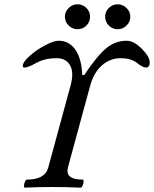

<svg xmlns="http://www.w3.org/2000/svg" viewBox="-20 -864 712 887"><path d="M337.9 -729Q314.5 -729 297.1 -746.1Q279.8 -763.2 279.8 -787.1Q279.8 -810.1 297.4 -827.1Q314.9 -844.2 337.9 -844.2Q361.8 -844.2 378.9 -827.4Q396 -810.5 396 -787.1Q396 -762.7 379.2 -745.8Q362.3 -729 337.9 -729ZM523.9 -729Q500 -729 482.9 -745.8Q465.8 -762.7 465.8 -787.1Q465.8 -810.5 482.9 -827.4Q500 -844.2 523.9 -844.2Q546.9 -844.2 564.5 -827.1Q582 -810.1 582 -787.1Q582 -763.2 564.7 -746.1Q547.4 -729 523.9 -729ZM94.2 2.9Q90.3 1.5 90.8 -6.8Q91.3 -15.1 95.5 -24.7Q99.6 -34.2 104 -34.2Q188.5 -34.2 203.1 -90.8L305.2 -465.8Q322.8 -527.3 304.2 -561.3Q285.6 -595.2 241.2 -595.2Q189 -595.2 148.9 -574.2Q110.4 -551.8 92.8 -551.8Q85 -551.8 85 -560.1Q85.4 -577.1 116.7 -605.2Q147.9 -633.3 188 -654.5Q228 -675.8 251 -675.8Q298.8 -675.8 327.9 -634.8Q356.9 -593.8 359.9 -517.1H369.1Q428.2 -606 470.5 -640.9Q512.7 -675.8 564.9 -675.8Q598.1 -675.8 635 -638.9Q671.9 -602.1 671.9 -574.2Q671.9 -564.5 667.2 -558.1Q662.6 -551.8 655.8 -551.8Q638.7 -551.8 611.8 -574.2Q583.5 -595.2 537.1 -595.2Q488.8 -595.2 450.7 -561.8Q412.6 -528.3 396 -465.8L293.9 -90.8Q286.6 -62 303.7 -48.1Q320.8 -34.2 362.8 -34.2Q366.7 -32.7 366.2 -24.4Q365.7 -16.1 361.6 -6.6Q357.4 2.9 353 2.9Q290 0 219.2 0Q152.8 0 94.2 2.9Z"/></svg>

Font: Junicode SmCond Medium
Style: Italic
Weight: 500
Width: 4
Italic angle: -11°
Designer: Peter S. Baker
Version: Version 2.206